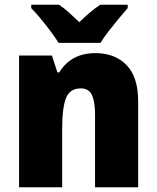

<svg xmlns="http://www.w3.org/2000/svg" viewBox="-20 -786 658 806"><path d="M381 -563Q462 -563 511 -513Q560 -463 560 -360V0H379V-304Q379 -359 366 -387Q353 -415 319 -415Q273 -415 257 -374Q241 -333 241 -246V0H60V-553H198L221 -482H229Q252 -521 290 -542Q328 -563 381 -563ZM226 -606Q213 -627 192.5 -654.5Q172 -682 150 -708.5Q128 -735 111 -752V-766H228Q250 -751 269.5 -733.5Q289 -716 313 -693Q337 -716 358 -734Q379 -752 401 -766H516V-752Q500 -734 478.5 -708Q457 -682 436 -655Q415 -628 402 -606Z"/></svg>

Font: Noto Sans Gujarati SemiCondensed Black
Style: Regular
Weight: 900
Width: 4
Designer: Jelle Bosma - Monotype Design Team, Universal Thirst
Foundry: Monotype Imaging Inc.
Version: Version 2.106; ttfautohint (v1.8.4.7-5d5b)